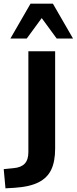

<svg xmlns="http://www.w3.org/2000/svg" viewBox="-79 -814 412 1030"><path d="M-59.1 93.3 -6.8 88.1Q34.2 84.7 53.7 63.8Q73.2 43 73.2 2.4V-539.1H216.8V-17.1Q216.8 52.5 195.8 96.4Q174.8 140.4 127.3 164.3Q79.8 188.2 -0.5 193.4L-49.6 196.3ZM84.7 -794.2H204.8L312.7 -607.4H225.1L144.8 -717L64.5 -607.4H-23.2Z"/></svg>

Font: Min Sans VF VF
Style: Regular
Weight: 400
Designer: Jinseong-Kim, NotoSansCJK, Nunito
Foundry: Jinseong-Kim
Version: Version 1.420;Glyphs 3.1.2 (3151)